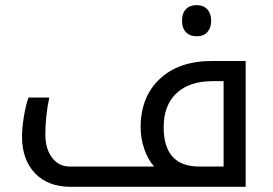

<svg xmlns="http://www.w3.org/2000/svg" viewBox="-20 -720 1052 740"><path d="M252 0Q165.5 0 115.2 -52Q64.9 -104 64.9 -193.8Q64.9 -227.1 72 -270.5Q79.1 -314 89.8 -344.2H169.9Q154.8 -272 154.8 -201.2Q154.8 -146.5 180.7 -112.3Q206.5 -78.1 249 -78.1H574.2Q550.8 -103.5 536.4 -145Q522 -186.5 522 -229Q522 -346.2 595.5 -415.5Q668.9 -484.9 795.9 -484.9H926.8V0ZM841.8 -78.1V-407.2H798.8Q710 -407.2 660.4 -360.8Q610.8 -314.5 610.8 -230Q610.8 -78.1 748 -78.1ZM737.8 -580.1Q711.9 -580.1 696.8 -595.7Q681.6 -611.3 681.6 -640.1Q681.6 -668.9 696.5 -684.6Q711.4 -700.2 737.8 -700.2Q764.6 -700.2 779.3 -683.8Q793.9 -667.5 793.9 -640.1Q793.9 -612.8 779.3 -596.4Q764.6 -580.1 737.8 -580.1Z"/></svg>

Font: Noto Sans Kufi Arabic
Style: Regular
Weight: 400
Designer: Monotype Design team
Foundry: Monotype Imaging Inc.
Version: Version 1.02